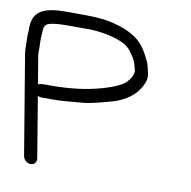

<svg xmlns="http://www.w3.org/2000/svg" viewBox="-88 -699 784 790"><g transform="rotate(10 304.0 -303.5)"><path d="M44.6 -422.7C43.4 -430.2 42.9 -437.7 43.1 -445.2C43.8 -463.7 41.3 -488.1 42.5 -503.7C44.4 -528.6 42.2 -544.4 51.8 -555.4C58.5 -563 82.1 -570 139.7 -570H240.1C298.4 -566.5 348.5 -555.2 386 -534.6C404.1 -519.8 402.2 -524.7 421.1 -497.1C438 -472.2 438.2 -464.9 445.9 -436.5C447.7 -424.2 442.9 -407.8 426.4 -389.2L426.3 -389L426.1 -388.8C414.2 -373.6 383.4 -356.5 322.4 -339.5C262.5 -322.9 193.5 -314.5 118.4 -314.5H85.9C78.1 -314.5 70.1 -313.7 63.4 -310ZM86.3 -259.5H142.2C161.8 -259.5 201.2 -262.4 263.3 -268.2C286.9 -270.4 326.6 -280 386.8 -297C436.5 -314.5 469.5 -340.4 489 -374.9C500.1 -394.6 505.5 -412.6 501.9 -429.8C493.9 -467.4 494.3 -472.7 473.1 -510.8C447.3 -557.3 420.7 -576.5 374.2 -597C297.6 -624.9 263.4 -625 129.2 -625C33.4 -625 -14.1 -605 -12.7 -527.2C-12.4 -510.7 -14.9 -504.1 -13.2 -475.8C-12.3 -462 -13.9 -443.7 -10.6 -423.7L58.4 -9.5C60.9 5.5 75.5 18 90.5 18C105.5 18 115.9 5.5 113.4 -9.5L71.1 -263.8C75.6 -261.2 80.9 -259.5 86.3 -259.5Z"/></g></svg>

Font: MewTooHand
Style: BdWideLta
Weight: 400
Designer: Mew Too, Robert Jablonski
Version: Version 0.77